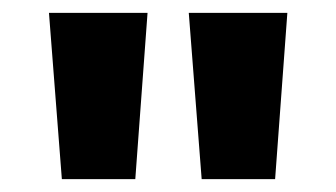

<svg xmlns="http://www.w3.org/2000/svg" viewBox="-20 -734 522 298"><path d="M209 -714 190 -456H76L56 -714ZM426 -714 407 -456H293L273 -714Z"/></svg>

Font: Noto Sans Gujarati SemiCondensed ExtraBold
Style: Regular
Weight: 800
Width: 4
Designer: Jelle Bosma - Monotype Design Team, Universal Thirst
Foundry: Monotype Imaging Inc.
Version: Version 2.106; ttfautohint (v1.8.4.7-5d5b)